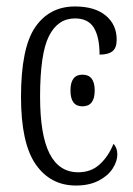

<svg xmlns="http://www.w3.org/2000/svg" viewBox="-20 -564 413 594"><path d="M45 -264Q45 -416 89 -480Q133 -544 212 -544Q273 -544 307 -516Q341 -488 341 -441Q341 -416 328 -405.5Q315 -395 288 -395Q288 -449 270.5 -478Q253 -507 212 -507Q159 -507 131.5 -452.5Q104 -398 104 -265Q104 -146 133.5 -88.5Q163 -31 222 -31Q262 -31 289 -56Q316 -81 331 -119Q343 -107 343 -86Q343 -65 328.5 -42.5Q314 -20 285 -5Q256 10 215 10Q136 10 90.5 -55.5Q45 -121 45 -264ZM198 -284Q198 -333 235 -333Q273 -333 273 -284Q273 -235 235 -235Q198 -235 198 -284Z"/></svg>

Font: Noto Serif CondLight
Style: Regular
Weight: 300
Width: 3
Designer: Monotype Design Team
Foundry: Monotype Imaging Inc.
Version: Version 1.001